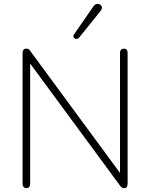

<svg xmlns="http://www.w3.org/2000/svg" viewBox="-20 -961 772 987"><path d="M116 6Q107 6 101.5 0Q96 -6 96 -16V-688Q96 -699 101 -705Q106 -711 114 -711Q123 -711 127.5 -708Q132 -705 137 -697L619 -42H597V-689Q597 -700 602.5 -705.5Q608 -711 617 -711Q626 -711 631 -705.5Q636 -700 636 -689V-17Q636 -6 631.5 0Q627 6 619 6Q612 6 606.5 2.5Q601 -1 596 -8L114 -663H135V-16Q135 -6 130 0Q125 6 116 6ZM387 -768Q382 -762 375.5 -761Q369 -760 364 -763Q359 -766 357.5 -772Q356 -778 361 -785L460 -928Q466 -937 473.5 -939.5Q481 -942 488 -940Q495 -938 499.5 -933Q504 -928 504 -921Q504 -914 498 -906Z"/></svg>

Font: Nunito ExtraLight ExtraLight
Style: Regular
Weight: 250
Version: Version 3.602